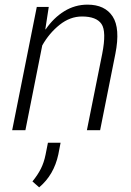

<svg xmlns="http://www.w3.org/2000/svg" viewBox="-20 -558 563 823"><path d="M174.3 -432.6 175.8 -432.1Q209.5 -481.4 255.4 -509.8Q301.3 -538.1 355 -538.1Q429.7 -538.1 462.9 -487.3Q496.1 -436.5 474.6 -327.6L409.2 0H352.5L418 -326.7Q437 -423.3 415 -455.3Q393.1 -487.3 331.5 -487.3Q280.3 -487.3 235.6 -451.7Q190.9 -416 161.1 -363.3L88.9 0H32.2L137.7 -528.3H189ZM230 104Q220.7 147.5 200.2 182.9Q179.7 218.3 147.9 245.1L119.1 219.7Q142.1 191.4 155.3 165Q168.5 138.7 175.3 105L185.5 53.7H239.7Z"/></svg>

Font: Franko
Style: Light Italic
Weight: 300
Designer: Google
Version: Version 1.200310; 2013